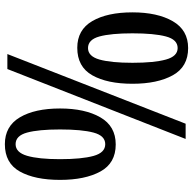

<svg xmlns="http://www.w3.org/2000/svg" viewBox="-22 -742 774 769"><g transform="rotate(-90 364.5 -357.0)"><path d="M171 -280Q96 -280 62.5 -341.5Q29 -403 29 -503Q29 -604 62.5 -664Q96 -724 172 -724Q244 -724 279.5 -664Q315 -604 315 -503Q315 -403 279.5 -341.5Q244 -280 171 -280ZM193 0 473 -714H533L254 0ZM172 -322Q206 -322 218.5 -369Q231 -416 231 -503Q231 -589 218.5 -635Q206 -681 172 -681Q139 -681 125.5 -635Q112 -589 112 -503Q112 -416 125 -369Q138 -322 172 -322ZM557 10Q482 10 448 -51.5Q414 -113 414 -213Q414 -314 448 -374Q482 -434 558 -434Q630 -434 665 -374Q700 -314 700 -213Q700 -113 664.5 -51.5Q629 10 557 10ZM557 -32Q591 -32 603.5 -79Q616 -126 616 -213Q616 -299 603.5 -345Q591 -391 557 -391Q524 -391 511 -345Q498 -299 498 -213Q498 -126 511 -79Q524 -32 557 -32Z"/></g></svg>

Font: Noto Serif Georgian ExtraCondensed SemiBold
Style: Regular
Weight: 600
Width: 2
Designer: Monotype Design Team, Akaki Razmadze
Foundry: Google LLC
Version: Version 2.003; ttfautohint (v1.8.4.7-5d5b)